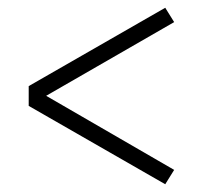

<svg xmlns="http://www.w3.org/2000/svg" viewBox="-20 -500 529 495"><path d="M406 -25 54 -227V-278L406 -480L429 -443L99 -253L429 -62Z"/></svg>

Font: Lexend ExtraLight
Style: Regular
Weight: 200
Designer: Bonnie Shaver-Troup, Thomas Jockin
Foundry: Lexend
Version: Version 1.007; ttfautohint (v1.8.3)